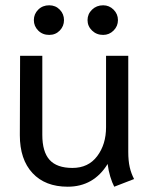

<svg xmlns="http://www.w3.org/2000/svg" viewBox="-20 -696 572 726"><path d="M55 0ZM55 -185 56 -485H140V-186Q140 -122 167.5 -91.5Q195 -61 254 -61Q314 -61 347.5 -105.5Q381 -150 381 -215V-485H465V-122Q465 -88 470.5 -64Q476 -40 487 -19L412 10Q404 -5 397 -28Q390 -51 387 -76Q334 10 236 10Q151 10 103 -41.5Q55 -93 55 -185ZM108 -620Q108 -643 124.5 -659.5Q141 -676 166 -676Q190 -676 206 -659.5Q222 -643 222 -620Q222 -597 206 -580.5Q190 -564 166 -564Q141 -564 124.5 -580.5Q108 -597 108 -620ZM311 -620Q311 -643 328 -659.5Q345 -676 370 -676Q393 -676 409.5 -659.5Q426 -643 426 -620Q426 -597 409.5 -580.5Q393 -564 370 -564Q345 -564 328 -580.5Q311 -597 311 -620Z"/></svg>

Font: Niramit
Style: Regular
Weight: 400
Version: Version 1.000; ttfautohint (v1.6)